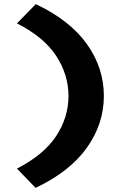

<svg xmlns="http://www.w3.org/2000/svg" viewBox="-20 -722 606 928"><path d="M152 186 62 93Q192 26 251.5 -64.5Q311 -155 311 -258Q311 -361 251.5 -452Q192 -543 62 -609L153 -702Q318 -624 400 -509Q482 -394 482 -258Q482 -123 399.5 -7.5Q317 108 152 186Z"/></svg>

Font: Lexend Giga
Style: Bold
Weight: 700
Version: Version 1.007